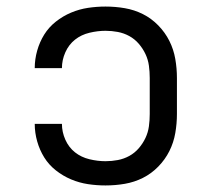

<svg xmlns="http://www.w3.org/2000/svg" viewBox="-20 -558 640 586"><path d="M302 8Q275 8 248.5 4Q222 0 197 -10.5Q172 -21 150.5 -38Q129 -55 115 -77.5Q101 -100 93.5 -126.5Q86 -153 86 -180Q86 -180 86 -180Q86 -180 86 -180H169Q169 -180 169 -180Q169 -180 169 -180Q169 -155 179.5 -131.5Q190 -108 209 -93Q228 -78 253 -72Q278 -66 302 -66Q321 -66 339.5 -69.5Q358 -73 374.5 -82Q391 -91 403.5 -105.5Q416 -120 424 -137Q432 -154 434.5 -172.5Q437 -191 437 -210V-320Q437 -339 434.5 -357.5Q432 -376 424 -393Q416 -410 403.5 -424.5Q391 -439 374.5 -448Q358 -457 339.5 -460.5Q321 -464 302 -464Q278 -464 253 -458Q228 -452 209 -437Q190 -422 179.5 -398.5Q169 -375 169 -350Q169 -350 169 -350Q169 -350 169 -350H86Q86 -350 86 -350Q86 -350 86 -350Q86 -377 93.5 -403.5Q101 -430 115 -452.5Q129 -475 150.5 -492Q172 -509 197 -519.5Q222 -530 248.5 -534Q275 -538 302 -538Q332 -538 361 -533Q390 -528 416 -515Q442 -502 463 -480.5Q484 -459 497 -433Q510 -407 515 -378Q520 -349 520 -320V-210Q520 -181 515 -152Q510 -123 497 -97Q484 -71 463 -49.5Q442 -28 416 -15Q390 -2 361 3Q332 8 302 8Z"/></svg>

Font: Iosevka Curly Extended
Style: Regular
Weight: 400
Width: 7
Monospace: yes
Designer: Belleve Invis
Foundry: Belleve Invis
Version: Version 11.1.0; ttfautohint (v1.8.3)